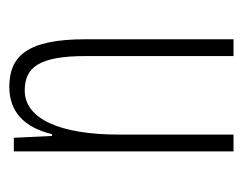

<svg xmlns="http://www.w3.org/2000/svg" viewBox="-76 -448 534 423"><g transform="rotate(90 191.5 -237.0)"><path d="M314 -484H277V-231C277 -101 242 -24 180 -24C129 -24 104 -55 104 -159V-484H67V-157C67 -27 106 10 172 10C225 10 261 -21 276 -84H280L284 0H314Z"/></g></svg>

Font: Noto Sans Armenian ExtraCondensed ExtraLight
Style: Regular
Weight: 200
Width: 2
Designer: Monotype Design Team
Foundry: Monotype Imaging Inc.
Version: Version 2.008